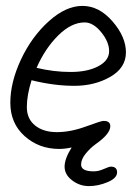

<svg xmlns="http://www.w3.org/2000/svg" viewBox="-20 -522 469 651"><path d="M330 -112H332Q354 -112 354 -94Q354 -68 304 -33Q286 -20 270.5 -1Q255 18 255 36Q255 59 298 59Q314 59 332 51Q350 43 356 43Q377 43 377 62.5Q377 82 345 95.5Q313 109 281.5 109Q250 109 224.5 89.5Q199 70 199 43Q199 16 223 -22Q200 -17 181 -17Q112 -17 63.5 -60.5Q15 -104 15 -173.5Q15 -243 51 -320Q87 -397 145 -449.5Q203 -502 259.5 -502Q316 -502 361.5 -449.5Q407 -397 407 -344.5Q407 -292 354 -261.5Q301 -231 232 -231Q163 -231 87 -250Q71 -199 71 -159Q71 -119 99 -96.5Q127 -74 173 -74Q219 -74 271 -93Q323 -112 330 -112ZM267 -446Q222 -446 177.5 -402Q133 -358 104 -292Q162 -278 219.5 -278Q277 -278 313.5 -297.5Q350 -317 350 -348.5Q350 -380 323 -413Q296 -446 267 -446Z"/></svg>

Font: Kalam Light
Style: Regular
Weight: 300
Version: Version 2.001;PS 1.0;hotconv 1.0.79;makeotf.lib2.5.61930; tt